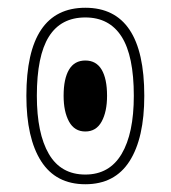

<svg xmlns="http://www.w3.org/2000/svg" viewBox="-20 -475 440 495"><path d="M200 0Q124 0 86 -59.5Q48 -119 48 -228Q48 -455 200 -455Q352 -455 352 -228Q352 -119 314 -59.5Q276 0 200 0ZM200 -25Q262 -25 293.5 -78Q325 -131 325 -228Q325 -331 293.5 -380.5Q262 -430 200 -430Q137 -430 106 -380.5Q75 -331 75 -228Q75 -131 106 -78Q137 -25 200 -25ZM200 -136Q172 -136 158 -161.5Q144 -187 144 -228Q144 -272 158 -295.5Q172 -319 200 -319Q228 -319 242 -295.5Q256 -272 256 -228Q256 -187 242 -161.5Q228 -136 200 -136Z"/></svg>

Font: Noto Sans Thai UI ExtCond Thin
Style: Regular
Weight: 100
Width: 2
Designer: Monotype Design Team
Foundry: Monotype Imaging Inc.
Version: Version 2.000